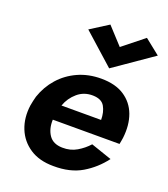

<svg xmlns="http://www.w3.org/2000/svg" viewBox="-136 -828 814 933"><g transform="rotate(20 271.0 -361.5)"><path d="M354 -645 463 -732 542 -669 341 -530 181 -673 274 -732ZM498 -118Q455 -61 395 -25.5Q335 10 248 9Q175 9 126 -23.5Q77 -56 55.5 -110Q34 -164 43 -230Q45 -243 48 -255Q51 -267 54 -279Q73 -335 111 -378Q149 -421 203 -445.5Q257 -470 323 -470Q396 -470 442.5 -439.5Q489 -409 508.5 -356.5Q528 -304 520 -236Q519 -229 517.5 -220.5Q516 -212 514 -202H169Q167 -155 188.5 -123Q210 -91 258 -90Q300 -89 333 -108.5Q366 -128 390 -155ZM313 -379Q267 -380 233.5 -351.5Q200 -323 185 -281H390Q390 -321 374 -349.5Q358 -378 313 -379Z"/></g></svg>

Font: Von Semi
Style: Italic
Weight: 600
Version: Version 4.000; ttfautohint (v1.8.4.7-5d5b)